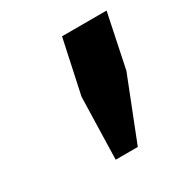

<svg xmlns="http://www.w3.org/2000/svg" viewBox="-96 -806 482 504"><g transform="rotate(-30 145.5 -553.5)"><path d="M183 -378H116L121 -566L156 -729H291L257 -566Z"/></g></svg>

Font: Mona Sans Expanded
Style: Bold Italic
Weight: 700
Width: 7
Italic angle: -11.7°
Designer: Deni Anggara
Foundry: GitHub
Version: Version 1.001;gftools[0.9.33]